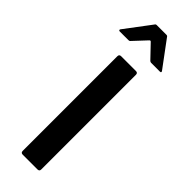

<svg xmlns="http://www.w3.org/2000/svg" viewBox="-221 -642 651 651"><g transform="rotate(45 104.5 -316.0)"><path d="M149 -9Q149 0 140 0H69Q60 0 60 -9V-463Q60 -472 69 -472H140Q149 -472 149 -463ZM6 -528Q3 -528 2 -530.5Q1 -533 3 -535L73 -628Q75 -632 80 -632H126Q131 -632 133 -628L202 -535Q204 -533 203.5 -530.5Q203 -528 199 -528H157Q153 -528 150 -531L106 -577Q102 -582 98 -577L55 -531Q53 -528 48 -528Z"/></g></svg>

Font: Glory Thin Medium
Style: Regular
Weight: 500
Version: Version 1.011